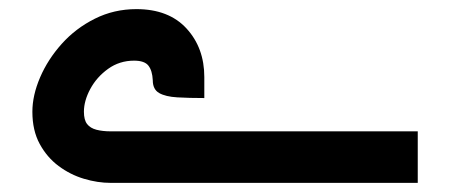

<svg xmlns="http://www.w3.org/2000/svg" viewBox="-20 -401 988 421"><path d="M315 -225Q314 -246 305.5 -257Q297 -268 274 -268Q242 -268 217 -250Q192 -232 178 -206Q164 -180 164 -156Q164 -138 171 -129Q178 -120 191.5 -116.5Q205 -113 223 -113H896V0H223Q194 0 164 -9Q134 -18 108.5 -37Q83 -56 67 -85.5Q51 -115 51 -156Q51 -192 68 -231.5Q85 -271 115.5 -305Q146 -339 188 -360Q230 -381 279 -381Q350 -381 389 -338.5Q428 -296 428 -232V-186Q395 -186 369 -187.5Q343 -189 329 -197Q315 -205 315 -225Z"/></svg>

Font: Mada SemiBold
Style: Regular
Weight: 600
Designer: Khaled Hosny
Version: Version 1.5